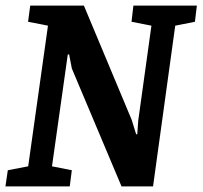

<svg xmlns="http://www.w3.org/2000/svg" viewBox="-25 -668 726 688"><path d="M-5.5 0 3 -58 76 -72 146.9 -576 75.6 -590 83.3 -648H275.6L446.8 -238.8L462.9 -186.8H466.9L470.4 -236.3L517.6 -576L446.3 -590L453 -648H680.4L673.5 -590L602.9 -576L523.4 0H410.5L232.5 -422.3L222.7 -472.8H217.9L161.3 -72L232.4 -58L224.9 0Z"/></svg>

Font: Faustina Light
Style: Italic
Weight: 300
Italic angle: -8°
Designer: Alfonso Garcia
Foundry: http://www.omnibus-type.com
Version: Version 1.200